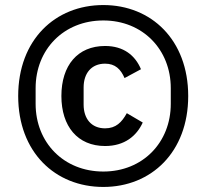

<svg xmlns="http://www.w3.org/2000/svg" viewBox="-20 -728 817 760"><path d="M389 12C579 12 725 -126 725 -348C725 -570 579 -708 389 -708C198 -708 52 -570 52 -348C52 -126 198 12 389 12ZM389 -49C232 -49 121 -164 121 -317V-379C121 -532 232 -647 389 -647C545 -647 656 -532 656 -379V-317C656 -164 545 -49 389 -49ZM396 -150C473 -150 521 -190 545 -243L482 -280C462 -244 439 -220 396 -220C341 -220 311 -259 311 -314V-382C311 -437 341 -476 396 -476C436 -476 458 -454 473 -419L538 -454C515 -509 469 -546 396 -546C287 -546 223 -469 223 -348C223 -228 287 -150 396 -150Z"/></svg>

Font: IBM Plex Thai Looped Text
Style: Regular
Weight: 450
Designer: Mike Abbink, Paul van der Laan, Pieter van Rosmalen, Ben Mitchell, Mark Frömberg
Foundry: Bold Monday
Version: Version 1.0